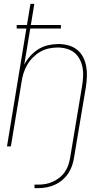

<svg xmlns="http://www.w3.org/2000/svg" viewBox="-20 -755 540 990"><path d="M158 215V197H178Q197 197 216 193.5Q235 190 253.5 181.5Q272 173 288.5 159.5Q305 146 316 129Q327 112 333 93.5Q339 75 342 56L403 -310Q407 -334 408.5 -358Q410 -382 406 -405Q402 -428 391.5 -448.5Q381 -469 364 -483Q347 -497 324 -503.5Q301 -510 277 -510Q255 -510 231.5 -505Q208 -500 187.5 -488Q167 -476 149.5 -458.5Q132 -441 120 -420Q108 -399 101 -376.5Q94 -354 91 -331L36 0H16L116 -608H66V-626H119L137 -735H157L139 -626H294V-608H136L105 -421Q117 -445 136.5 -466.5Q156 -488 179 -502Q202 -516 228.5 -522Q255 -528 281 -528Q308 -528 333 -521Q358 -514 377.5 -498.5Q397 -483 408.5 -460.5Q420 -438 424.5 -412.5Q429 -387 428 -360.5Q427 -334 423 -307L362 56Q359 77 352 98Q345 119 332.5 138Q320 157 302 172.5Q284 188 263 197.5Q242 207 220.5 211Q199 215 178 215Z"/></svg>

Font: Iosevka Term Curly Thin
Style: Italic
Weight: 100
Italic angle: -9°
Designer: Belleve Invis
Foundry: Belleve Invis
Version: Version 32.3.0